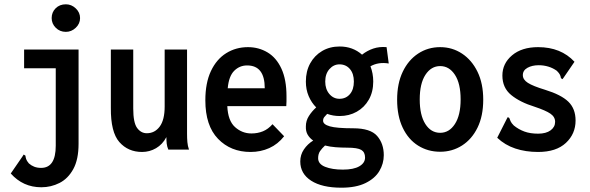

<svg xmlns="http://www.w3.org/2000/svg" viewBox="-20 -695 2740 892"><path d="M172 175Q87 175 30 111L85 31L90 23L98 28Q99 36 101.5 44Q104 52 114 64Q125 74 139 79.5Q153 85 171 85Q239 85 239 -18V-378H92V-465H345V-27Q345 46 320.5 90.5Q296 135 256.5 155Q217 175 172 175ZM286 -547Q258 -547 239 -566Q220 -585 220 -611Q220 -638 238.5 -656.5Q257 -675 286 -675Q312 -675 332 -656Q352 -637 352 -611Q352 -585 332 -566Q312 -547 286 -547Z M640 11Q575 11 534.5 -35Q494 -81 495 -194V-465H599V-191Q599 -125 617 -100.5Q635 -76 662 -76Q699 -76 722 -107Q745 -138 745 -200V-465H849V-73Q849 -53 850.5 -35Q852 -17 858 0H762Q756 -14 754.5 -28Q753 -42 753 -58Q735 -24 705 -6.5Q675 11 640 11Z M1144 11Q1052 11 993 -50Q934 -111 934 -229Q934 -310 960 -365Q986 -420 1031 -448Q1076 -476 1132 -476Q1182 -476 1223 -451.5Q1264 -427 1287.5 -376Q1311 -325 1311 -248Q1311 -237 1311 -224.5Q1311 -212 1310 -202H1036Q1039 -134 1072 -104.5Q1105 -75 1148 -75Q1177 -75 1201.5 -85Q1226 -95 1246 -118L1300 -62Q1271 -25 1231 -7Q1191 11 1144 11ZM1038 -285H1210Q1210 -391 1128 -391Q1093 -391 1068 -366Q1043 -341 1038 -285Z M1558 -156Q1527 -156 1500 -166Q1492 -158 1486.5 -151Q1481 -144 1481 -134Q1481 -117 1512.5 -108Q1544 -99 1621 -99Q1701 -99 1732 -63.5Q1763 -28 1763 26Q1763 65 1742.5 99.5Q1722 134 1678 155.5Q1634 177 1566 177Q1476 177 1425.5 144.5Q1375 112 1375 55Q1375 24 1392 -1Q1409 -26 1435 -42Q1419 -53 1409.5 -69Q1400 -85 1401 -108Q1401 -134 1415 -156Q1429 -178 1449 -196Q1427 -218 1414 -248.5Q1401 -279 1401 -316Q1401 -364 1421 -400.5Q1441 -437 1476.5 -458Q1512 -479 1558 -479Q1619 -479 1662 -441Q1686 -460 1714.5 -469.5Q1743 -479 1776 -476L1786 -400Q1738 -408 1701 -387Q1714 -354 1714 -316Q1714 -268 1693.5 -232Q1673 -196 1637.5 -176Q1602 -156 1558 -156ZM1557 -236Q1587 -236 1605.5 -257.5Q1624 -279 1624 -316Q1624 -353 1605.5 -374.5Q1587 -396 1557 -396Q1530 -396 1510.5 -374Q1491 -352 1491 -316Q1491 -281 1510 -258.5Q1529 -236 1557 -236ZM1458 40Q1458 67 1490.5 80Q1523 93 1573 93Q1623 93 1649.5 77.5Q1676 62 1676 37Q1676 12 1658.5 1.5Q1641 -9 1593 -9Q1566 -9 1539.5 -11Q1513 -13 1490 -19Q1476 -6 1467 7Q1458 20 1458 40Z M2025 10Q1968 10 1922.5 -18.5Q1877 -47 1851 -101.5Q1825 -156 1825 -232Q1825 -307 1851 -361.5Q1877 -416 1922.5 -446Q1968 -476 2025 -476Q2081 -476 2126.5 -446Q2172 -416 2198.5 -361.5Q2225 -307 2225 -232Q2225 -156 2198.5 -102Q2172 -48 2126.5 -19Q2081 10 2025 10ZM2025 -78Q2067 -78 2093.5 -119Q2120 -160 2120 -233Q2120 -307 2093.5 -347.5Q2067 -388 2025 -388Q1983 -388 1956.5 -347.5Q1930 -307 1930 -233Q1930 -160 1956 -119Q1982 -78 2025 -78Z M2480 11Q2422 11 2374 -5Q2326 -21 2290 -55L2334 -142L2339 -151L2346 -147Q2349 -139 2352.5 -131Q2356 -123 2367 -112Q2389 -94 2416 -84Q2443 -74 2480 -74Q2517 -74 2538 -89.5Q2559 -105 2559 -129Q2559 -152 2537 -167Q2515 -182 2464 -199Q2396 -220 2355 -253.5Q2314 -287 2314 -344Q2314 -400 2359 -438Q2404 -476 2480 -476Q2586 -476 2649 -408L2599 -335L2593 -327L2586 -332Q2585 -340 2581.5 -347.5Q2578 -355 2567 -366Q2549 -379 2527.5 -385.5Q2506 -392 2483 -392Q2452 -392 2430.5 -380Q2409 -368 2409 -346Q2409 -325 2432.5 -310Q2456 -295 2512 -278Q2587 -255 2620.5 -222.5Q2654 -190 2654 -135Q2654 -73 2609 -31Q2564 11 2480 11Z"/></svg>

Font: Inconsolata SemiCondensed Bold
Style: Regular
Weight: 700
Width: 4
Monospace: yes
Designer: Raph Levien, Cyreal, Brenton Simpson
Foundry: Raph Levien, Cyreal, Google
Version: Version 3.001; ttfautohint (v1.8.2.53-6de2)